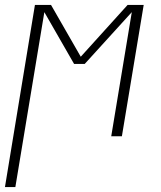

<svg xmlns="http://www.w3.org/2000/svg" viewBox="-29 -550 649 775"><path d="M-9 205 112 -530H177L297 -321L486 -530H551L463 0H420L503 -501L313 -292H270L150 -501L33 205Z"/></svg>

Font: Iosevka Curly XLtEx
Style: Italic
Weight: 200
Width: 7
Italic angle: -9°
Monospace: yes
Designer: Belleve Invis
Foundry: Belleve Invis
Version: Version 11.1.0; ttfautohint (v1.8.3)